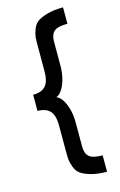

<svg xmlns="http://www.w3.org/2000/svg" viewBox="-127 -721 588 940"><g transform="rotate(-15 167.5 -250.5)"><path d="M41.5 -209V-291Q84.5 -291 104.7 -313.5Q125 -335.9 125 -386.7V-517.1Q125 -544.9 126.2 -559.6Q127.4 -574.2 136 -597.9Q144.5 -621.6 161.1 -634Q177.7 -646.5 211.4 -656.5Q245.1 -666.5 293.5 -666.5V-583.5Q244.1 -583.5 225.8 -567.6Q207.5 -551.8 207.5 -515.6V-395Q207.5 -332.5 183.6 -286.1Q169.4 -258.3 148.4 -250Q169.4 -241.7 183.6 -214.4Q207.5 -168 207.5 -106V15.6Q207.5 51.3 225.8 67.4Q244.1 83.5 293.5 83.5V166.5Q245.1 166.5 211.4 156.5Q177.7 146.5 161.1 134Q144.5 121.6 136 97.9Q127.4 74.2 126.2 59.6Q125 44.9 125 17.1V-113.3Q125 -164.1 104.7 -186.5Q84.5 -209 41.5 -209Z"/></g></svg>

Font: VizhehAzad
Style: Regular
Weight: 400
Designer: damoon khanjanzadeh
Foundry: http://font-store.ir
Version: Version:0.0.3;RFB:1.2.5;Building:2016-04-04 21:25:54.909891